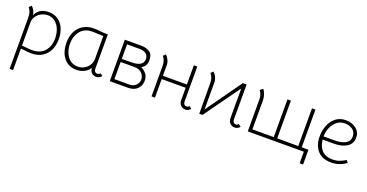

<svg xmlns="http://www.w3.org/2000/svg" viewBox="-34 -1229 4206 2199"><g transform="rotate(20 2069.0 -129.5)"><path d="M503 -251Q503 -174 474.5 -115.5Q446 -57 391.5 -24Q337 9 261 9Q221 9 132 -3V260H90V-361Q90 -405 81 -430.5Q72 -456 53 -480L81 -507Q102 -487 115.5 -461Q129 -435 131 -407Q152 -458 193.5 -481.5Q235 -505 290 -505Q359 -505 407 -471Q455 -437 479 -379.5Q503 -322 503 -251ZM461 -245Q461 -305 441 -355.5Q421 -406 382.5 -436.5Q344 -467 293 -467Q254 -467 218.5 -449.5Q183 -432 159 -400.5Q135 -369 132 -329V-39Q232 -29 256 -29Q355 -29 408 -88.5Q461 -148 461 -245Z M1116 -28Q1106 -11 1088.5 -2Q1071 7 1052 7Q1016 7 995 -13.5Q974 -34 971 -74Q950 -36 907 -13.5Q864 9 810 9Q741 9 693.5 -25.5Q646 -60 622.5 -117.5Q599 -175 599 -245Q599 -323 628 -381.5Q657 -440 711.5 -472.5Q766 -505 841 -505Q864 -505 899.5 -502.5Q935 -500 962 -496H1012V-78Q1012 -54 1023 -42.5Q1034 -31 1052 -31Q1061 -31 1070.5 -36Q1080 -41 1084 -48ZM970 -460Q954 -459 898 -463L837 -465Q742 -465 691.5 -403Q641 -341 641 -247Q641 -191 660.5 -141.5Q680 -92 718.5 -61.5Q757 -31 811 -31Q860 -31 898 -55Q936 -79 955 -117Q970 -147 970 -186Z M1401 -505Q1470 -508 1515.5 -480.5Q1561 -453 1561 -380Q1561 -341 1545.5 -315.5Q1530 -290 1499 -274Q1530 -262 1560.5 -228.5Q1591 -195 1591 -140Q1591 -81 1551 -40.5Q1511 0 1436 0H1216V-505ZM1519 -380Q1518 -420 1490 -442Q1462 -464 1411 -464H1258V-287H1370Q1520 -287 1519 -380ZM1549 -140Q1549 -184 1516 -216.5Q1483 -249 1428 -249H1258V-40H1436Q1488 -40 1518.5 -69.5Q1549 -99 1549 -140Z M2141 -28Q2158 -28 2171 -44L2202 -22Q2179 10 2140 10Q2104 10 2081.5 -13.5Q2059 -37 2059 -77V-226H1767V0H1725V-362Q1725 -406 1716 -431.5Q1707 -457 1688 -481L1716 -508Q1739 -485 1753 -455.5Q1767 -426 1767 -395V-266H2059V-500H2101V-76Q2101 -52 2112 -40Q2123 -28 2141 -28Z M2656 -500H2702V-76Q2702 -52 2713 -40Q2724 -28 2742 -28Q2759 -28 2772 -44L2803 -22Q2780 10 2741 10Q2705 10 2682.5 -13.5Q2660 -37 2660 -77V-436L2346 0H2307L2305 -364Q2305 -408 2296 -434Q2287 -460 2267 -483L2295 -510Q2319 -487 2333 -457.5Q2347 -428 2347 -397V-66Z M3581 140V-1L2898 0V-395Q2898 -421 2888 -448.5Q2878 -476 2864 -492L2897 -519Q2915 -500 2927.5 -464Q2940 -428 2940 -395V-40H3200V-500H3242V-40H3499V-500H3541V-40H3623V140Z M3691 -229Q3691 -298 3715 -361Q3739 -424 3789 -464.5Q3839 -505 3912 -505Q3988 -505 4039 -464Q4090 -423 4090 -355Q4090 -283 4030.5 -244Q3971 -205 3869 -205H3736Q3744 -121 3790 -75Q3836 -29 3916 -29Q3961 -29 3998.5 -42Q4036 -55 4076 -80L4097 -51Q4012 9 3916 9Q3805 9 3748 -56.5Q3691 -122 3691 -229ZM4048 -356Q4048 -410 4008 -438.5Q3968 -467 3915 -467Q3854 -467 3812.5 -430.5Q3771 -394 3751.5 -341.5Q3732 -289 3734 -243H3869Q3949 -243 3998.5 -270Q4048 -297 4048 -356Z"/></g></svg>

Font: Bellota Light
Style: Regular
Weight: 300
Designer: Kemie Guaida
Foundry: Kemie Guaida
Version: Version 4.001